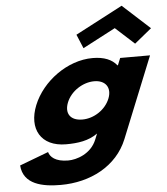

<svg xmlns="http://www.w3.org/2000/svg" viewBox="-69 -911 1087 1247"><g transform="rotate(-5 474.5 -287.5)"><path d="M462.3 -688 500.4 -597 713.9 -709 837 -597 948.5 -688 770.9 -850ZM24 126C32.9 251 158.5 275 276.2 275C468.7 275 644.4 186 713.8 14L926.8 -513H732.1L713.5 -467H710.2C679.7 -506 628.1 -528 553.3 -528C388.3 -528 223.5 -406 162.9 -256C102.3 -106 168.9 15 333.9 15C410.9 15 481 5 539.7 -37L524.4 1C487.6 92 392.3 121 338.4 121C253.7 121 220.6 86 212.2 55ZM369.7 -256C398.4 -327 476.9 -377 550.6 -377C623.2 -377 661.3 -327 632.6 -256C604.3 -186 529.1 -136 453.2 -136C374 -136 341.4 -186 369.7 -256Z"/></g></svg>

Font: Hussar
Style: BdWideOblFour
Weight: 700
Foundry: Cannot Into Space Fonts
Version: Version 2.00